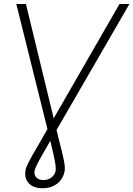

<svg xmlns="http://www.w3.org/2000/svg" viewBox="-20 -748 683 983"><path d="M63.5 -727.5H112.8L272 -71.8Q286.6 -11.7 296.4 26.6Q306.2 64.9 309.8 88.4Q313.5 111.8 311 127.4Q306.2 154.3 291 174.1Q275.9 193.8 252 204.8Q228 215.8 198.2 215.8Q151.4 215.8 127.7 190.7Q104 165.5 110.4 125.5Q111.8 116.2 116 105.7Q120.1 95.2 127.2 81.1Q134.3 66.9 145.8 47.1Q157.2 27.3 173.1 -0.2Q189 -27.8 210.4 -64.9L591.8 -727.5H642.6L250 -48.8Q217.8 7.3 198 42Q178.2 76.7 168.7 96.2Q159.2 115.7 156.7 127.9Q153.8 147.9 166.3 160.9Q178.7 173.8 202.6 173.8Q227.5 173.8 244.4 159.9Q261.2 146 264.6 127Q266.6 115.2 263.9 95.5Q261.2 75.7 253.2 40Q245.1 4.4 231 -54.7Z"/></svg>

Font: Inter 16pt ExtraLight
Style: Italic
Weight: 250
Italic angle: -9.3988°
Version: Version 4.001;git-66647c0bb